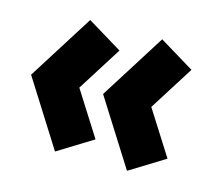

<svg xmlns="http://www.w3.org/2000/svg" viewBox="-74 -586 746 648"><g transform="rotate(15 299.0 -262.0)"><path d="M418 -32.5 273 -262 418 -492 540 -418 441.5 -262 539.5 -107.5ZM166.5 -32.5 21.5 -262 166.5 -492 288.5 -418 190 -262 288 -107.5Z"/></g></svg>

Font: Geologica Roman ExtraBold
Style: Regular
Weight: 800
Designer: Sindre Bremnes, Frode Helland
Foundry: Monokrom Skriftforlag AS
Version: Version 1.010;gftools[0.9.28]